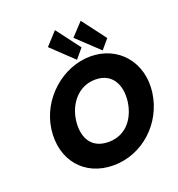

<svg xmlns="http://www.w3.org/2000/svg" viewBox="-119 -730 772 835"><g transform="rotate(-20 267.0 -312.0)"><path d="M429 -522 346 -632 291 -573 392 -478ZM310 -522 227 -632 173 -573 273 -478ZM179 -232C188 -301 236 -370 318 -370C400 -370 427 -301 418 -232C409 -163 366 -95 281 -95C194 -95 170 -163 179 -232ZM65 -232C47 -96 130 8 267 8C400 8 514 -96 532 -232C550 -368 461 -472 332 -472C205 -472 83 -368 65 -232Z"/></g></svg>

Font: Hussar Tani
Style: Kurs
Weight: 700
Foundry: Cannot Into Space Fonts
Version: Version 0.92